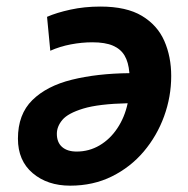

<svg xmlns="http://www.w3.org/2000/svg" viewBox="-20 -554 578 591"><path d="M196 17.5Q126 17.5 80.6 -21Q35.2 -59.5 35.2 -127.2Q35.2 -202.2 79.6 -245.9Q124 -289.5 201.2 -308.6Q278.5 -327.8 378.2 -328.8Q378.2 -329.2 378.2 -329.6Q378.2 -330 378.2 -330.2Q375.5 -362.5 363.5 -382.9Q351.5 -403.2 327.6 -413.5Q303.8 -423.8 264.2 -423.8Q231.8 -423.8 198.1 -417.4Q164.5 -411 134.8 -397.8L124.8 -502.2Q154 -515 197 -524.4Q240 -533.8 289 -533.8Q369.2 -533.8 416.9 -505.1Q464.5 -476.5 485.8 -428Q507 -379.5 507 -320.2Q507 -256.2 485.1 -196Q463.2 -135.8 422.5 -87.6Q381.8 -39.5 324.4 -11Q267 17.5 196 17.5ZM216 -87.5Q254.2 -87.5 286.5 -106.5Q318.8 -125.5 341.2 -159.2Q363.8 -193 373 -236.2Q284 -234.2 236.6 -219.9Q189.2 -205.5 172.1 -185.1Q155 -164.8 155 -142.2Q155 -115.8 171.1 -101.6Q187.2 -87.5 216 -87.5Z"/></svg>

Font: Ubuntu Sans
Style: Italic
Weight: 400
Italic angle: -13.5°
Designer: Dalton Maag Ltd
Foundry: Dalton Maag Ltd
Version: Version 1.006